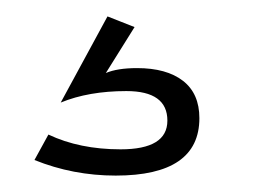

<svg xmlns="http://www.w3.org/2000/svg" viewBox="-20 -38 323 234"><path d="M22 157 39 126Q77 144 127 144Q184 144 184 109Q184 73 134 73Q88 73 54 87L111 -18L144 -5L109 51Q123 45 147 45Q183 45 203 60.5Q223 76 223 106Q223 176 121 176Q69 176 22 157Z"/></svg>

Font: Raleway
Style: Regular
Weight: 400
Designer: Matt McInerney, Pablo Impallari, Rodrigo Fuenzalida
Foundry: Matt McInerney, Pablo Impallari, Rodrigo Fuenzalida
Version: Version 1.000;PS 001.001;hotconv 1.0.56; ttfautohint (v1.5)